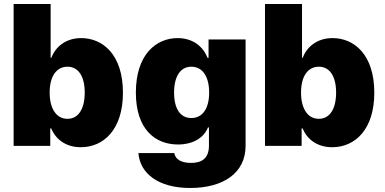

<svg xmlns="http://www.w3.org/2000/svg" viewBox="-20 -727 1918 957"><path d="M47.9 0H230.5V-86.9H235.4C256.8 -34.2 306.6 6.8 382.8 6.8C497.1 6.8 592.8 -82 592.8 -264.6C592.8 -456.1 491.2 -537.1 384.8 -537.1C304.7 -537.1 255.9 -491.2 235.4 -438.5H232.4V-707H47.9ZM227.5 -265.6C227.5 -345.7 260.7 -394.5 316.4 -394.5C371.1 -394.5 402.3 -345.7 402.3 -265.6C402.3 -184.6 371.1 -134.8 316.4 -134.8C260.7 -134.8 227.5 -185.5 227.5 -265.6Z M927.7 210C1093.8 210 1204.1 134.8 1204.1 0V-530.3H1019.5V-438.5H1014.6C994.1 -491.2 945.3 -537.1 865.2 -537.1C758.8 -537.1 657.2 -456.1 657.2 -265.6C657.2 -83 752.9 -6.8 867.2 -6.8C940.4 -6.8 996.1 -39.1 1016.6 -91.8H1021.5V-1C1021.5 63.5 984.4 85 932.6 85C887.7 85 854.5 70.3 848.6 36.1H669.9C677.7 137.7 769.5 210 927.7 210ZM933.6 -138.7C878.9 -138.7 847.7 -184.6 847.7 -265.6C847.7 -345.7 878.9 -394.5 933.6 -394.5C989.3 -394.5 1022.5 -345.7 1022.5 -265.6C1022.5 -185.5 989.3 -138.7 933.6 -138.7Z M1300.8 0H1483.4V-86.9H1488.3C1509.8 -34.2 1559.6 6.8 1635.7 6.8C1750 6.8 1845.7 -82 1845.7 -264.6C1845.7 -456.1 1744.1 -537.1 1637.7 -537.1C1557.6 -537.1 1508.8 -491.2 1488.3 -438.5H1485.4V-707H1300.8ZM1480.5 -265.6C1480.5 -345.7 1513.7 -394.5 1569.3 -394.5C1624 -394.5 1655.3 -345.7 1655.3 -265.6C1655.3 -184.6 1624 -134.8 1569.3 -134.8C1513.7 -134.8 1480.5 -185.5 1480.5 -265.6Z"/></svg>

Font: Pretendard Black
Style: Regular
Weight: 900
Designer: Base glyphs from Inter by Rasmus Andersson; Hangeul glyphs from Noto Sans CJK(Source Han Sans) by Jang Soo-young and Kan
Foundry: Kil Hyung-jin
Version: Version 1.309;Glyphs 3.2 (3225)